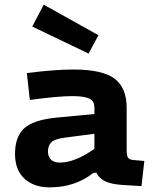

<svg xmlns="http://www.w3.org/2000/svg" viewBox="-20 -786 654 817"><path d="M398.9 -636.2 356.9 -558.1 117.2 -672.9 166 -766.1ZM519 -148.9Q519 -123.5 524.7 -115Q530.3 -106.4 548.8 -105L594.2 -101.1L582 5.9L501 1Q454.6 -2 428.5 -14.2Q402.3 -26.4 390.1 -50.8H377.9Q300.3 11.2 190.9 11.2Q124 11.2 84 -25.9Q43.9 -63 43.9 -130.9Q43.9 -203.1 81.8 -239Q119.6 -274.9 216.8 -285.2L381.8 -300.8V-324.2Q381.8 -344.2 375 -354.7Q368.2 -365.2 346.9 -371.1Q325.7 -377 285.2 -377Q229 -377 106.9 -360.8L94.2 -475.1Q212.4 -490.2 292 -490.2Q415.5 -490.2 467.3 -451.4Q519 -412.6 519 -327.1ZM234.9 -94.2Q298.8 -94.2 381.8 -152.8V-216.8L254.9 -200.2Q213.9 -194.8 199 -181.2Q184.1 -167.5 184.1 -141.1Q184.1 -119.6 197 -106.9Q210 -94.2 234.9 -94.2Z"/></svg>

Font: IntelOne Mono Bold
Style: Regular
Weight: 700
Designer: Fred Shallcrass
Foundry: Frere-Jones Type LLC
Version: Version 1.200;hotconv 1.1.0;makeotfexe 2.6.0;FJTRelease1.2